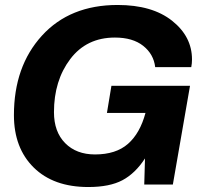

<svg xmlns="http://www.w3.org/2000/svg" viewBox="-20 -742 803 772"><path d="M335 10Q195 10 115.5 -68.5Q36 -147 36 -279Q36 -475 148.5 -598.5Q261 -722 453 -722Q592 -722 672 -658.5Q752 -595 752 -503Q752 -487 749 -472H604Q598 -524 556 -557.5Q514 -591 442 -591Q328 -591 262.5 -504.5Q197 -418 197 -291Q197 -212 242 -166.5Q287 -121 362 -121Q446 -121 494.5 -163.5Q543 -206 565 -288H410L428 -397H744L675 0H560L563 -105Q524 -45 472.5 -17.5Q421 10 335 10Z"/></svg>

Font: Creato Display ExtraBold
Style: Italic
Weight: 800
Italic angle: -10°
Version: Version 1.000